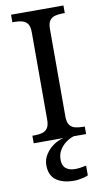

<svg xmlns="http://www.w3.org/2000/svg" viewBox="-103 -762 573 1050"><g transform="rotate(-10 183.5 -237.0)"><path d="M38 0V-42H51Q74 -42 92.5 -47Q111 -52 122 -67.5Q133 -83 133 -114V-600Q133 -632 122 -647Q111 -662 92.5 -667Q74 -672 51 -672H38V-714H329V-672H316Q294 -672 275 -667Q256 -662 245 -647Q234 -632 234 -600V-114Q234 -83 245 -67.5Q256 -52 275 -47Q294 -42 316 -42H329V0ZM222 240Q158 240 121.5 213.5Q85 187 85 130Q85 99 102 72Q119 45 145.5 26Q172 7 203 0H260Q239 6 217.5 21.5Q196 37 181.5 60Q167 83 167 115Q167 148 186.5 163Q206 178 236 178Q250 178 265.5 176Q281 174 299 170V224Q289 229 275 232.5Q261 236 247 238Q233 240 222 240Z"/></g></svg>

Font: Noto Rashi Hebrew
Style: Regular
Weight: 400
Version: Version 1.006